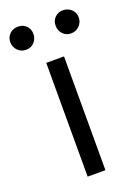

<svg xmlns="http://www.w3.org/2000/svg" viewBox="-173 -751 579 812"><g transform="rotate(-20 117.0 -345.5)"><path d="M156 3H76V-509H156ZM255.5 -679.5Q271 -665 271 -643Q271 -621 255.5 -605.5Q240 -590 218 -590Q196 -590 181.5 -605.5Q167 -621 167 -643Q167 -665 181.5 -679.5Q196 -694 218 -694Q240 -694 255.5 -679.5ZM52.5 -679.5Q67 -665 67 -643Q67 -621 52.5 -605.5Q38 -590 15.5 -590Q-7 -590 -22 -605.5Q-37 -621 -37 -643Q-37 -665 -22 -679.5Q-7 -694 15.5 -694Q38 -694 52.5 -679.5Z"/></g></svg>

Font: Hind Siliguri Fixed
Style: Regular
Weight: 400
Designer: Jyotish Sonowal
Foundry: Indian Type Foundry
Version: Version 1.001;October 28, 2021;FontCreator 12.0.0.2565 64-bi